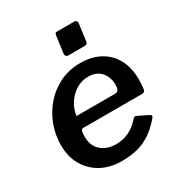

<svg xmlns="http://www.w3.org/2000/svg" viewBox="-176 -865 936 998"><g transform="rotate(-30 292.0 -366.0)"><path d="M268 10Q197 10 144.5 -19Q92 -48 62.5 -99.5Q33 -151 33 -219Q33 -281 54.5 -338.5Q76 -396 116 -441.5Q156 -487 211 -513.5Q266 -540 333 -540Q400 -540 450 -513Q500 -486 527.5 -435.5Q555 -385 555 -312Q555 -299 554 -285Q553 -271 551 -256Q550 -248 545 -244Q540 -240 529 -240H178Q168 -240 165 -228.5Q162 -217 162 -196Q162 -141 196.5 -111Q231 -81 285 -81Q328 -81 364 -98.5Q400 -116 432 -153Q437 -158 442 -157.5Q447 -157 453 -154L510 -126Q527 -119 515 -104Q478 -61 440.5 -36Q403 -11 361 -0.5Q319 10 268 10ZM412 -311Q422 -311 429 -319Q436 -327 436 -352Q436 -396 409.5 -427Q383 -458 333 -458Q293 -458 260 -437.5Q227 -417 205.5 -383.5Q184 -350 179 -311ZM430 -722 417 -622Q415 -611 410.5 -608Q406 -605 393 -605H302Q290 -605 286 -611.5Q282 -618 283 -627L297 -729Q299 -737 301.5 -739.5Q304 -742 311 -742H417Q423 -742 427.5 -736Q432 -730 430 -722Z"/></g></svg>

Font: Libre Franklin Thin SemiBold
Style: Italic
Weight: 600
Italic angle: -8°
Version: Version 3.000